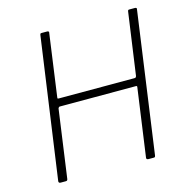

<svg xmlns="http://www.w3.org/2000/svg" viewBox="-108 -848 941 953"><g transform="rotate(-15 362.5 -371.0)"><path d="M181 -366Q178 -366 176 -363.5Q174 -361 173 -359L124 -8Q123 -4 121 -2Q119 0 114 0H87Q82 0 79.5 -3Q77 -6 78 -11L180 -733Q181 -739 182.5 -740.5Q184 -742 189 -742H217Q222 -742 224.5 -739.5Q227 -737 225 -731L181 -414Q180 -408 181.5 -407Q183 -406 188 -406H576Q581 -406 583 -408.5Q585 -411 586 -415L631 -734Q632 -739 633.5 -740.5Q635 -742 639 -742H668Q673 -742 675.5 -739.5Q678 -737 676 -731L575 -9Q574 -4 572.5 -2Q571 0 566 0H539Q534 0 531 -2.5Q528 -5 529 -10L578 -360Q579 -366 573 -366Z"/></g></svg>

Font: Libre Franklin Thin
Style: Italic
Weight: 100
Italic angle: -8°
Designer: Pablo Impallari, Rodrigo Fuenzalida, Nhung Nguyen
Foundry: Impallari Type
Version: Version 3.000